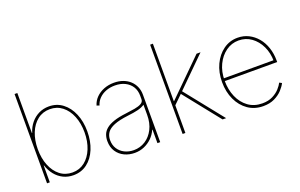

<svg xmlns="http://www.w3.org/2000/svg" viewBox="-88 -1094 2295 1470"><g transform="rotate(-20 1059.5 -358.5)"><path d="M304.2 11.2Q259.3 11.2 221.9 -7.1Q184.6 -25.4 157.5 -58.8Q130.4 -92.3 116.2 -136.7H113.8V0H91.3V-727.5H113.8V-401.4H116.2Q129.9 -445.8 157.2 -479Q184.6 -512.2 222.2 -530.5Q259.8 -548.8 304.2 -548.8Q368.2 -548.8 416 -512.2Q463.9 -475.6 490.5 -412.4Q517.1 -349.1 517.1 -269Q517.1 -188.5 490.7 -125Q464.4 -61.5 416.5 -25.1Q368.7 11.2 304.2 11.2ZM304.2 -11.2Q361.8 -11.2 404.5 -44.9Q447.3 -78.6 470.9 -137Q494.6 -195.3 494.6 -269Q494.6 -343.3 470.9 -401.4Q447.3 -459.5 404.5 -492.9Q361.8 -526.4 304.2 -526.4Q246.1 -526.4 203.4 -492.9Q160.6 -459.5 137.2 -401.4Q113.8 -343.3 113.8 -269Q113.8 -195.3 137.2 -137Q160.6 -78.6 203.1 -44.9Q245.6 -11.2 304.2 -11.2Z M803.7 11.2Q758.8 11.2 720.5 -6.8Q682.1 -24.9 658.7 -60.1Q635.3 -95.2 635.3 -145.5Q635.3 -173.8 644.5 -198.2Q653.8 -222.7 676.8 -241.9Q699.7 -261.2 740 -275.1Q780.3 -289.1 842.8 -296.4Q882.3 -301.3 916 -307.1Q949.7 -313 970.2 -324.7Q990.7 -336.4 990.7 -357.4V-386.7Q990.7 -428.7 971.2 -460Q951.7 -491.2 916.5 -508.8Q881.3 -526.4 834.5 -526.4Q794.4 -526.4 761.2 -513.7Q728 -501 705.1 -477.8Q682.1 -454.6 672.4 -422.4L650.9 -429.7Q661.6 -465.8 688 -492.4Q714.4 -519 752.2 -533.9Q790 -548.8 834.5 -548.8Q875.5 -548.8 908.4 -536.6Q941.4 -524.4 964.8 -502.4Q988.3 -480.5 1000.7 -450.9Q1013.2 -421.4 1013.2 -386.7V0H990.7V-109.9H987.8Q971.7 -73.2 944.1 -46.4Q916.5 -19.5 880.9 -4.2Q845.2 11.2 803.7 11.2ZM803.7 -11.2Q855.5 -11.2 897.9 -38.3Q940.4 -65.4 965.6 -114.7Q990.7 -164.1 990.7 -230V-313Q980 -305.7 966.3 -299.6Q952.6 -293.5 935.1 -289.1Q917.5 -284.7 896.2 -281.2Q875 -277.8 850.1 -274.9Q777.3 -266.1 735.4 -249Q693.4 -231.9 675.5 -206.3Q657.7 -180.7 657.7 -145.5Q657.7 -104.5 677 -74.5Q696.3 -44.4 729.7 -27.8Q763.2 -11.2 803.7 -11.2Z M1212.4 -219.7V-259.3H1221.2L1506.3 -541H1538.6L1295.4 -300.8L1292.5 -297.9ZM1195.8 0V-727.5H1218.3V0ZM1521.5 0 1281.7 -300.8 1298.8 -314.9 1550.3 0Z M1851.1 11.2Q1780.3 11.2 1727.3 -25.6Q1674.3 -62.5 1644.8 -126Q1615.2 -189.5 1615.2 -269Q1615.2 -348.6 1645 -411.9Q1674.8 -475.1 1726.1 -512Q1777.3 -548.8 1841.8 -548.8Q1890.1 -548.8 1930.7 -528.6Q1971.2 -508.3 2001.5 -472.4Q2031.7 -436.5 2048.1 -387.9Q2064.5 -339.4 2064.5 -282.7V-270H1627V-292.5H2051.8L2042.5 -283.7Q2042.5 -351.6 2016.4 -406.5Q1990.2 -461.4 1945.1 -493.9Q1899.9 -526.4 1841.8 -526.4Q1785.2 -526.4 1738.8 -493.2Q1692.4 -460 1665 -403.1Q1637.7 -346.2 1637.7 -274.4V-271.5Q1637.7 -199.7 1663.1 -140.9Q1688.5 -82 1736.3 -46.6Q1784.2 -11.2 1851.1 -11.2Q1900.4 -11.2 1935.5 -29.1Q1970.7 -46.9 1992.9 -71.5Q2015.1 -96.2 2024.9 -116.7L2044.4 -106.4Q2032.2 -81.1 2006.8 -53.7Q1981.4 -26.4 1942.6 -7.6Q1903.8 11.2 1851.1 11.2Z"/></g></svg>

Font: Inter 17pt Thin
Style: Regular
Weight: 250
Version: Version 4.001;git-66647c0bb